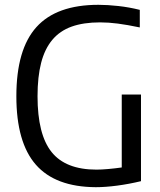

<svg xmlns="http://www.w3.org/2000/svg" viewBox="-20 -769 667 798"><path d="M378 9Q210 8 129 -84.5Q48 -177 48 -369Q48 -564 131.5 -656.5Q215 -749 389 -749Q427 -749 472 -744Q517 -739 561 -728V-655Q508 -666 469.5 -671Q431 -676 396 -676Q327 -676 278 -658.5Q229 -641 197.5 -603.5Q166 -566 151 -508Q136 -450 136 -369Q136 -210 194.5 -137Q253 -64 381 -64Q401 -64 429.5 -66.5Q458 -69 486 -73V-376H566V-16Q516 -4 467 2.5Q418 9 378 9Z"/></svg>

Font: Encode Sans Narrow
Style: Regular
Weight: 400
Designer: Pablo Impallari, Andres Torresi
Foundry: Pablo Impallari, Andres Torresi
Version: Version 1.000; ttfautohint (v1.00) -l 8 -r 50 -G 200 -x 14 -